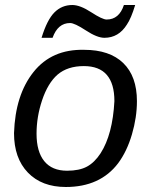

<svg xmlns="http://www.w3.org/2000/svg" viewBox="-20 -737 596 767"><path d="M527 -333Q527 -268 507 -200Q487 -132 452 -85Q380 10 243 10Q147 10 91.5 -47.5Q36 -105 36 -205Q41 -358 114 -449.5Q187 -541 316 -538Q418 -538 472.5 -485Q527 -432 527 -333ZM437 -333Q437 -473 315 -473Q250 -473 210 -439Q171 -405 148 -336Q126 -270 126 -203Q126 -131 157 -93Q188 -55 248 -55Q297 -55 327.5 -71.5Q358 -88 382 -125Q430 -200 437 -333ZM397 -586Q368 -586 323 -615.5Q278 -645 260 -645Q211 -645 190 -586H146Q168 -658 197.5 -687.5Q227 -717 269 -717Q300 -717 344.5 -688Q389 -659 406 -659Q456 -659 475 -717H520Q504 -664 487 -639Q454 -586 397 -586Z"/></svg>

Font: Libra Sans
Style: Italic
Weight: 400
Italic angle: -12°
Foundry: Context Ltd
Version: Version 1.002